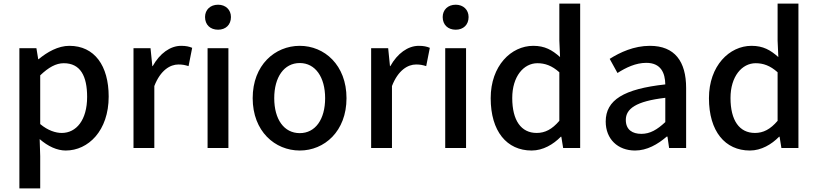

<svg xmlns="http://www.w3.org/2000/svg" viewBox="-20 -817 4514 1060"><path d="M87 223H202V45L199 -49C245 -9 295 14 343 14C467 14 580 -95 580 -284C580 -454 502 -564 363 -564C301 -564 241 -530 193 -490H191L181 -551H87ZM321 -83C288 -83 245 -96 202 -132V-401C248 -445 289 -468 332 -468C424 -468 461 -397 461 -282C461 -154 401 -83 321 -83Z M717 0H832V-342C866 -430 920 -461 965 -461C988 -461 1001 -458 1021 -452L1041 -553C1024 -560 1007 -564 980 -564C920 -564 862 -522 823 -452H821L811 -551H717Z M1126 0H1241V-551H1126ZM1184 -653C1226 -653 1255 -680 1255 -723C1255 -763 1226 -791 1184 -791C1141 -791 1112 -763 1112 -723C1112 -680 1141 -653 1184 -653Z M1635 14C1771 14 1893 -92 1893 -275C1893 -458 1771 -564 1635 -564C1498 -564 1375 -458 1375 -275C1375 -92 1498 14 1635 14ZM1635 -82C1548 -82 1494 -158 1494 -275C1494 -391 1548 -469 1635 -469C1721 -469 1775 -391 1775 -275C1775 -158 1721 -82 1635 -82Z M2029 0H2144V-342C2178 -430 2232 -461 2277 -461C2300 -461 2313 -458 2333 -452L2353 -553C2336 -560 2319 -564 2292 -564C2232 -564 2174 -522 2135 -452H2133L2123 -551H2029Z M2438 0H2553V-551H2438ZM2496 -653C2538 -653 2567 -680 2567 -723C2567 -763 2538 -791 2496 -791C2453 -791 2424 -763 2424 -723C2424 -680 2453 -653 2496 -653Z M2915 14C2978 14 3035 -20 3076 -62H3079L3089 0H3183V-797H3068V-593L3072 -502C3028 -541 2988 -564 2924 -564C2802 -564 2689 -454 2689 -275C2689 -92 2778 14 2915 14ZM2943 -83C2857 -83 2808 -152 2808 -276C2808 -395 2871 -468 2947 -468C2988 -468 3027 -455 3068 -418V-150C3028 -103 2989 -83 2943 -83Z M3486 14C3552 14 3611 -20 3661 -63H3665L3674 0H3768V-331C3768 -478 3705 -564 3568 -564C3480 -564 3403 -528 3346 -492L3389 -414C3436 -444 3490 -470 3548 -470C3629 -470 3652 -414 3653 -351C3424 -326 3324 -265 3324 -146C3324 -49 3391 14 3486 14ZM3521 -78C3472 -78 3435 -100 3435 -155C3435 -216 3490 -258 3653 -277V-143C3608 -101 3569 -78 3521 -78Z M4120 14C4183 14 4240 -20 4281 -62H4284L4294 0H4388V-797H4273V-593L4277 -502C4233 -541 4193 -564 4129 -564C4007 -564 3894 -454 3894 -275C3894 -92 3983 14 4120 14ZM4148 -83C4062 -83 4013 -152 4013 -276C4013 -395 4076 -468 4152 -468C4193 -468 4232 -455 4273 -418V-150C4233 -103 4194 -83 4148 -83Z"/></svg>

Font: ChiuKong Gothic CL Medium
Style: Regular
Weight: 500
Designer: Ryoko NISHIZUKA 西塚涼子 (kana, bopomofo & ideographs); Paul D. Hunt (Latin, Greek & Cyrillic); Sandoll Communications 산돌커뮤니
Foundry: Adobe
Version: Version 1.300